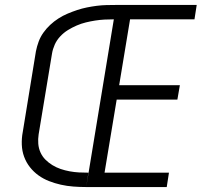

<svg xmlns="http://www.w3.org/2000/svg" viewBox="-20 -755 840 775"><path d="M328 0 449 -735H774L765 -677H505L461 -411H706L696 -353H451L402 -58H662L653 0ZM328 0Q302 0 276 -2Q250 -4 225.5 -9.5Q201 -15 178 -24Q155 -33 135.5 -47Q116 -61 101 -80Q86 -99 77.5 -122Q69 -145 68 -171Q67 -197 72 -223L125 -548Q129 -568 136 -587Q143 -606 155 -623Q167 -640 182.5 -654.5Q198 -669 216 -680.5Q234 -692 253 -700Q272 -708 291.5 -714.5Q311 -721 331 -725Q351 -729 370.5 -731.5Q390 -734 409.5 -734.5Q429 -735 449 -735L440 -677Q421 -677 402 -676Q383 -675 364 -672Q345 -669 326.5 -664.5Q308 -660 289.5 -652Q271 -644 254 -633.5Q237 -623 223 -608Q209 -593 201 -575Q193 -557 190 -539L136 -213Q133 -194 134.5 -175Q136 -156 143.5 -139.5Q151 -123 163.5 -110.5Q176 -98 191.5 -88.5Q207 -79 224.5 -73Q242 -67 261 -63.5Q280 -60 298.5 -59Q317 -58 337 -58Z"/></svg>

Font: Iosevka Aile Light
Style: Italic
Weight: 300
Italic angle: -9°
Designer: Belleve Invis
Foundry: Belleve Invis
Version: Version 31.1.0; ttfautohint (v1.8.4)